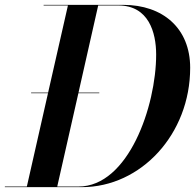

<svg xmlns="http://www.w3.org/2000/svg" viewBox="-42 -770 802 790"><path d="M295 0C538 0 740.5 -218 740.5 -491C740.5 -654 628 -750 465 -750H137.5V-747.5H237.5L156 -389H86V-386.5H155.5L68.5 -2.5H-22V0ZM366.5 -386.5V-389H281L362 -747.5H445C569 -747.5 600.5 -637.5 600.5 -545.5C600.5 -333.5 486.5 -2.5 281 -2.5H193.5L280.5 -386.5Z"/></svg>

Font: Bodoni* 72pt Medium
Style: Italic
Weight: 500
Italic angle: -13°
Version: Version 2.3